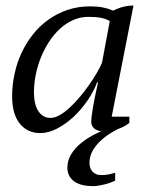

<svg xmlns="http://www.w3.org/2000/svg" viewBox="-20 -460 540 679"><path d="M158.2 -43Q173.8 -43 191.7 -53.2Q209.5 -63.5 227.5 -80.3Q245.6 -97.2 263.2 -118.2Q280.8 -139.2 295.9 -160.9Q311 -182.6 322.8 -202.9Q334.5 -223.1 340.8 -238.3L368.2 -385.3Q355.5 -393.6 336.9 -397Q318.4 -400.4 293 -400.4Q264.2 -400.4 238.8 -389.2Q213.4 -377.9 192.1 -358.4Q170.9 -338.9 153.8 -312.7Q136.7 -286.6 124.8 -257.1Q112.8 -227.5 106.4 -195.8Q100.1 -164.1 100.1 -133.8Q100.1 -89.8 116 -66.4Q131.8 -43 158.2 -43ZM323.2 -168.5Q312 -137.7 290.5 -106Q269 -74.2 241.7 -48.3Q214.4 -22.5 183.1 -5.9Q151.9 10.7 122.1 10.7Q77.6 10.7 50.3 -22.5Q22.9 -55.7 22.9 -119.6Q22.9 -159.7 31.5 -199Q40 -238.3 56.4 -273.4Q72.8 -308.6 96.7 -338.6Q120.6 -368.7 151.4 -390.6Q182.1 -412.6 219 -425Q255.9 -437.5 298.8 -437.5Q324.7 -437.5 343.3 -433.8Q361.8 -430.2 380.4 -422.4Q415.5 -440.4 452.1 -440.4L375 -47.4H437.5V-25.4Q420.4 -11.7 396.5 -3.4Q372.6 4.9 349.1 4.9Q336.4 4.9 327.6 2Q318.8 -1 313.2 -5.6Q307.6 -10.3 305.2 -16.4Q302.7 -22.5 302.7 -28.3Q302.7 -61 326.7 -168.5ZM426.3 -18.1Q399.9 -6.3 376.2 7.8Q352.5 22 334.7 38.8Q316.9 55.7 306.6 75Q296.4 94.2 296.4 116.2Q296.4 123.5 298.6 131.3Q300.8 139.2 305.7 145.3Q310.5 151.4 318.8 155.3Q327.1 159.2 338.9 159.2Q351.6 159.2 363 157Q374.5 154.8 387.2 150.9V179.2Q379.9 182.6 370.1 186Q360.4 189.5 349.9 192.1Q339.4 194.8 328.9 196.5Q318.4 198.2 310.5 198.2Q263.7 198.2 241 180.4Q218.3 162.6 218.3 133.3Q218.3 106.9 232.2 84.5Q246.1 62 269.8 43.5Q293.5 24.9 325.4 9.8Q357.4 -5.4 393.6 -18.1Z"/></svg>

Font: PT Astra Serif
Style: Italic
Weight: 400
Italic angle: -16°
Designer: A.Korolkova, I. Chaeva
Foundry: ParaType Ltd
Version: Version 1.001